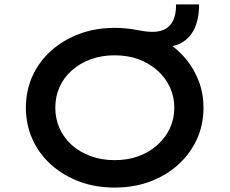

<svg xmlns="http://www.w3.org/2000/svg" viewBox="-20 -838 1038 868"><path d="M498 10Q411 10 338 -17.5Q265 -45 210.5 -94Q156 -143 126.5 -209Q97 -275 97 -351Q97 -428 126.5 -493.5Q156 -559 210.5 -608Q265 -657 338 -684.5Q411 -712 498 -712Q522 -712 545 -710Q568 -708 590 -704Q610 -700 630 -697Q650 -694 669 -694Q704 -694 727.5 -707Q751 -720 763.5 -747Q776 -774 776 -818H880Q880 -778 871.5 -743.5Q863 -709 844 -683Q825 -657 795 -641.5Q765 -626 721 -626L735 -647Q786 -614 822.5 -569Q859 -524 879.5 -469Q900 -414 900 -351Q900 -274 870 -208.5Q840 -143 786 -94Q732 -45 659 -17.5Q586 10 498 10ZM498 -114Q558 -114 606.5 -132Q655 -150 691.5 -182.5Q728 -215 748 -258Q768 -301 768 -351Q768 -401 748 -444Q728 -487 691.5 -519.5Q655 -552 606.5 -570Q558 -588 498 -588Q440 -588 390.5 -570Q341 -552 305 -520Q269 -488 249.5 -445Q230 -402 230 -351Q230 -301 249.5 -257.5Q269 -214 305 -182Q341 -150 390.5 -132Q440 -114 498 -114Z"/></svg>

Font: Lexend Mega Medium
Style: Regular
Weight: 500
Version: Version 1.007